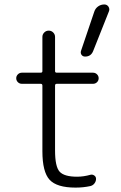

<svg xmlns="http://www.w3.org/2000/svg" viewBox="-20 -852 542 860"><path d="M447.3 -832Q459 -832 465.8 -822.3Q469.7 -816.4 469.7 -809.6Q469.7 -805.7 467.8 -800.8L397.5 -624Q387.7 -598.6 361.3 -598.6Q350.6 -598.6 345.2 -606.4Q339.8 -614.3 342.8 -624L402.3 -799.8Q407.2 -814.5 419.4 -823.2Q431.6 -832 447.3 -832ZM234.4 -476.6Q226.6 -476.6 226.6 -468.8V-177.7Q226.6 -105.5 247.1 -83Q267.6 -60.5 325.2 -60.5Q354.5 -60.5 385.7 -69.3Q394.5 -71.3 402.3 -65.9Q410.2 -60.5 410.2 -50.8Q410.2 -40 403.3 -30.8Q396.5 -21.5 384.8 -18.6Q353.5 -11.7 318.4 -11.7Q234.4 -11.7 202.1 -46.9Q169.9 -82 169.9 -174.8V-468.8Q169.9 -476.6 162.1 -476.6H78.1Q67.4 -476.6 60.1 -483.9Q52.7 -491.2 52.7 -501.5Q52.7 -511.7 60.1 -519Q67.4 -526.4 78.1 -526.4H162.1Q169.9 -526.4 169.9 -533.2V-686.5Q169.9 -698.2 178.2 -706.5Q186.5 -714.8 198.2 -714.8Q210 -714.8 218.3 -706.5Q226.6 -698.2 226.6 -686.5V-533.2Q226.6 -526.4 234.4 -526.4H396.5Q407.2 -526.4 414.6 -519Q421.9 -511.7 421.9 -501.5Q421.9 -491.2 414.6 -483.9Q407.2 -476.6 396.5 -476.6Z"/></svg>

Font: irohamaru Light
Style: Regular
Weight: 200
Designer: [Source Han Sans]
Ryoko NISHIZUKA  (kana & ideographs); Paul D. Hunt (Latin, Greek & Cyrillic); Wenlong ZHANG  (bopomofo
Version: Version 1.01